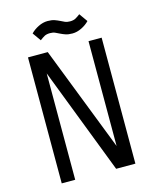

<svg xmlns="http://www.w3.org/2000/svg" viewBox="-129 -973 859 1060"><g transform="rotate(-15 300.5 -443.0)"><path d="M511 -720V0H401L167 -608V0H90V-720H203L436 -121V-720ZM242 -818Q222 -818 209.5 -811Q197 -804 183 -793L149 -841Q167 -860 193.5 -873Q220 -886 246 -886Q270 -886 285.5 -880.5Q301 -875 313 -869Q325 -863 337 -857.5Q349 -852 366 -852Q386 -852 398.5 -859Q411 -866 425 -877L459 -829Q441 -810 414.5 -797Q388 -784 362 -784Q338 -784 322.5 -789.5Q307 -795 295 -801Q283 -807 271 -812.5Q259 -818 242 -818Z"/></g></svg>

Font: Carrois Gothic
Style: Regular
Weight: 400
Designer: Ralph du Carrois
Foundry: Ralph du Carrois
Version: Version 1.002